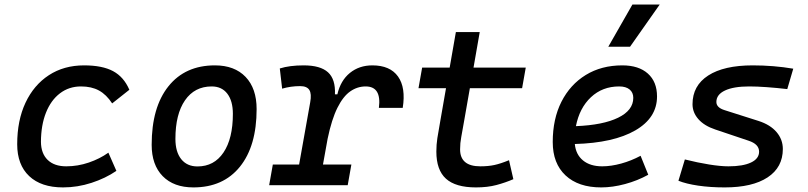

<svg xmlns="http://www.w3.org/2000/svg" viewBox="-20 -815 3556 845"><path d="M271.5 -83Q322.3 -83 370.8 -99.6Q419.4 -116.2 457 -143.1L492.2 -63Q444.3 -30.3 382.8 -10.3Q321.3 9.8 257.3 9.8Q161.1 9.8 108.4 -40Q55.7 -89.8 55.7 -180.2Q55.7 -285.2 92.3 -363Q128.9 -440.9 195.1 -484.1Q261.2 -527.3 350.1 -527.3Q430.2 -527.3 477.5 -502Q524.9 -476.6 549.3 -419.9L473.6 -359.9Q448.2 -398.9 415.5 -416.7Q382.8 -434.6 336.4 -434.6Q283.7 -434.6 243.9 -404.3Q204.1 -374 182.4 -319.3Q160.6 -264.6 160.2 -190.9Q160.6 -139.6 189.7 -111.3Q218.8 -83 271.5 -83Z M831.1 9.8Q744.6 9.8 696 -39.8Q647.5 -89.4 647.5 -177.7Q647.5 -342.8 721.2 -435.1Q794.9 -527.3 925.8 -527.3Q1012.2 -527.3 1060.8 -476.6Q1109.4 -425.8 1109.4 -335Q1109.4 -172.4 1035.9 -81.3Q962.4 9.8 831.1 9.8ZM849.1 -82.5Q922.4 -82.5 963.6 -143.8Q1004.9 -205.1 1004.9 -314Q1004.9 -370.6 980.5 -402.6Q956.1 -434.6 911.6 -434.6Q836.4 -434.6 794.2 -373.5Q752 -312.5 752 -203.6Q752 -146.5 777.6 -114.5Q803.2 -82.5 849.1 -82.5Z M1164.6 0 1180.7 -90.8H1296.4L1345.2 -364.7Q1352.1 -402.3 1341.3 -419.2Q1330.6 -436 1300.8 -436Q1259.8 -436 1221.7 -424.8L1211.4 -513.7Q1254.4 -527.3 1316.4 -527.3Q1390.1 -527.3 1423.6 -496.8Q1457 -466.3 1454.1 -399.9H1464.8Q1479 -460.9 1520 -494.1Q1561 -527.3 1618.7 -527.3Q1696.8 -527.3 1731.7 -478.3Q1766.6 -429.2 1752.4 -340.3H1647.5Q1659.7 -434.6 1589.4 -434.6Q1552.7 -434.6 1521.5 -412.8Q1490.2 -391.1 1465.1 -340.8Q1439.9 -290.5 1421.9 -204.6L1401.4 -90.8H1526.4L1510.3 0Z M2074.7 9.8Q1984.9 9.8 1942.6 -28.6Q1900.4 -66.9 1900.4 -147.9Q1900.4 -178.2 1904.8 -207Q1909.2 -235.8 1918.5 -287.1L1942.9 -426.8H1821.8L1837.9 -517.6H1959L1986.3 -673.8H2091.3L2064 -517.6H2293.9L2277.8 -426.8H2047.9L2023.4 -287.1Q2015.1 -238.3 2010 -211.9Q2004.9 -185.5 2004.9 -157.7Q2004.9 -83 2093.8 -83Q2129.4 -83 2156.2 -88.9Q2183.1 -94.7 2220.2 -109.9L2239.3 -26.4Q2204.1 -11.2 2164.8 -0.7Q2125.5 9.8 2074.7 9.8Z M2630.4 -83Q2669.4 -83 2713.9 -95.2Q2758.3 -107.4 2799.3 -129.4L2833 -45.9Q2785.2 -19.5 2730.5 -4.9Q2675.8 9.8 2626 9.8Q2525.4 9.8 2469 -43Q2412.6 -95.7 2412.6 -189.9Q2412.6 -291.5 2450.9 -367.2Q2489.3 -442.9 2558.1 -485.1Q2627 -527.3 2718.8 -527.3Q2791 -527.3 2831.3 -491.2Q2871.6 -455.1 2871.6 -390.6Q2871.6 -296.4 2776.1 -241.2Q2680.7 -186 2509.8 -181.2Q2514.2 -134.8 2545.9 -108.9Q2577.6 -83 2630.4 -83ZM2514.6 -259.8Q2634.3 -264.6 2700.7 -297.1Q2767.1 -329.6 2767.1 -384.3Q2767.1 -407.7 2751 -421.1Q2734.9 -434.6 2705.1 -434.6Q2631.3 -434.6 2580.8 -387.2Q2530.3 -339.8 2514.6 -259.8ZM2657.2 -609.4 2763.2 -794.9H2883.3L2752.9 -609.4Z M3169.4 9.8Q3106 9.8 3052.7 2Q2999.5 -5.9 2965.8 -19.5L2994.1 -113.3Q3050.8 -99.1 3100.8 -91.1Q3150.9 -83 3186 -83Q3250 -83 3285.4 -99.9Q3320.8 -116.7 3320.8 -147.5Q3320.8 -180.7 3274.4 -195.8L3127.9 -245.1Q3079.6 -261.2 3053.7 -290.5Q3027.8 -319.8 3027.8 -356.4Q3027.8 -438 3096.9 -482.7Q3166 -527.3 3292.5 -527.3Q3384.8 -527.3 3471.2 -512.7L3444.8 -422.9Q3398.9 -428.2 3355.2 -431.4Q3311.5 -434.6 3277.8 -434.6Q3208.5 -434.6 3170.7 -416.7Q3132.8 -398.9 3132.8 -366.2Q3132.8 -341.3 3169.4 -330.1L3318.4 -282.7Q3370.1 -266.1 3397.7 -233.6Q3425.3 -201.2 3425.3 -159.2Q3425.3 -78.6 3358.4 -34.4Q3291.5 9.8 3169.4 9.8Z"/></svg>

Font: Cascadia Code NF
Style: Italic
Weight: 400
Italic angle: -10°
Monospace: yes
Designer: Aaron Bell
Foundry: Saja Typeworks
Version: Version 2404.023; ttfautohint (v1.8.4)